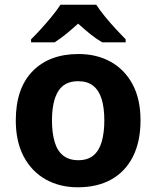

<svg xmlns="http://www.w3.org/2000/svg" viewBox="-20 -786 665 816"><path d="M577.2 -274.5Q577.2 -183.7 544.8 -120Q512.4 -56.3 452.8 -23.1Q393.3 10 310.6 10Q234.4 10 174.9 -23.1Q115.3 -56.2 81.2 -119.9Q47.1 -183.6 47.1 -274.4Q47.1 -409.9 118.3 -483.2Q189.6 -556.4 313.8 -556.4Q391 -556.4 450.2 -523.6Q509.4 -490.8 543.3 -428Q577.2 -365.3 577.2 -274.5ZM200.9 -274.5Q200.9 -221.3 212.2 -183Q223.5 -144.7 248.5 -124.9Q273.4 -105.1 312.8 -105.1Q352.1 -105.1 376.4 -124.9Q400.8 -144.7 412.1 -183Q423.4 -221.3 423.4 -274.3Q423.4 -328.1 411.9 -365.2Q400.4 -402.3 375.9 -421.6Q351.5 -440.9 311.8 -440.9Q253.5 -440.9 227.2 -397.9Q200.9 -354.8 200.9 -274.5ZM389.1 -766Q403.5 -743.4 426 -715.9Q448.5 -688.4 472.4 -662.5Q496.3 -636.6 514.1 -618.8V-606H414.3Q388.3 -621.4 363.3 -641.5Q338.4 -661.7 312 -685.6Q285.6 -661.7 261.9 -642.3Q238.3 -623 212.3 -606H112V-618.8Q131 -637.6 154.5 -663.3Q178 -689 200.3 -716.2Q222.6 -743.4 236.9 -766Z"/></svg>

Font: Noto Sans Meetei Mayek
Style: Regular
Weight: 400
Designer: Monotype Design Team and Neelakash Kshetrimayum
Foundry: Monotype Imaging Inc.
Version: Version 2.002